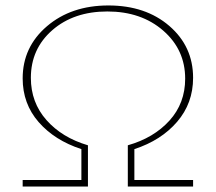

<svg xmlns="http://www.w3.org/2000/svg" viewBox="-20 -683 790 703"><path d="M472 -137V-24H687V0H448V-151Q543 -178 600.5 -241.5Q658 -305 658 -395Q658 -501 577.5 -571Q497 -641 373 -641Q250 -641 171.5 -572.5Q93 -504 93 -398Q93 -308 150 -243.5Q207 -179 302 -151V0H63V-24H278V-137Q180 -169 121.5 -236Q63 -303 63 -396Q63 -511 152 -587Q241 -663 377 -663Q513 -663 600 -588Q687 -513 687 -398Q687 -305 628.5 -237Q570 -169 472 -137Z"/></svg>

Font: EauTestInfant Extralight
Style: Regular
Weight: 250
Designer: Christian Thalmann (Catharsis Fonts)
Version: Version 0.001;PS 000.001;hotconv 1.0.88;makeotf.lib2.5.64775